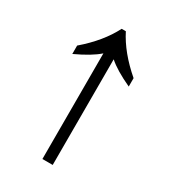

<svg xmlns="http://www.w3.org/2000/svg" viewBox="-171 -782 778 872"><g transform="rotate(30 218.0 -346.0)"><path d="M191 0V-554Q152 -519 70 -481V-525Q163 -605 207 -692H229Q273 -605 366 -525V-481Q284 -519 245 -554V0Z"/></g></svg>

Font: gurmukhi115
Style: Regular
Weight: 400
Designer: Jelle Bosma - Monotype Design Team
Foundry: Monotype Imaging Inc.
Version: Version 2.003